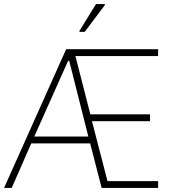

<svg xmlns="http://www.w3.org/2000/svg" viewBox="-20 -932 852 952"><path d="M0 0 308 -688H764V-654H354L428 -365H724V-331H436L513 -34H764V0H484L427 -221H135L38 0ZM150 -255H418L323 -631H318ZM374 -774V-779L456 -912H500V-907L400 -774Z"/></svg>

Font: Saira SemiCondensed Thin
Style: Regular
Weight: 250
Width: 4
Designer: Hector Gatti with collaboration of the Omnibus-Type team
Foundry: Omnibus-Type
Version: Version 1.101